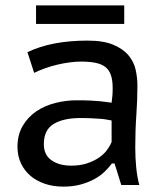

<svg xmlns="http://www.w3.org/2000/svg" viewBox="-20 -686 622 714"><path d="M82 -492Q172 -535 305 -535Q365 -535 401.5 -519.5Q438 -504 458 -480Q478 -456 484.5 -426.5Q491 -397 491 -368Q491 -313 487 -257.5Q483 -202 483 -137Q483 -99 486.5 -63.5Q490 -28 498 2H431L406 -78H396Q385 -63 369 -47.5Q353 -32 331 -20Q309 -8 280.5 0Q252 8 215 8Q178 8 147 -2.5Q116 -13 93.5 -32Q71 -51 58 -78.5Q45 -106 45 -140Q45 -185 64.5 -218Q84 -251 115 -272Q146 -293 185.5 -303Q225 -313 264 -313Q295 -313 316.5 -312Q338 -311 352.5 -309.5Q367 -308 377 -306.5Q387 -305 395 -304Q397 -319 398 -330Q399 -341 399 -358Q399 -386 393 -405Q387 -424 373.5 -435.5Q360 -447 337 -452Q314 -457 281 -457Q262 -457 239 -454Q216 -451 193 -445.5Q170 -440 147.5 -432Q125 -424 107 -415ZM395 -238Q387 -239 378 -241Q369 -243 355.5 -244Q342 -245 323.5 -246Q305 -247 278 -247Q216 -247 179.5 -225Q143 -203 143 -150Q143 -110 171.5 -90Q200 -70 245 -70Q278 -70 303.5 -78.5Q329 -87 347.5 -99.5Q366 -112 377.5 -127.5Q389 -143 395 -158ZM114 -666H442V-597H114Z"/></svg>

Font: PT Sans Caption
Style: Regular
Weight: 400
Designer: A.Korolkova, O.Umpeleva, V.Yefimov
Foundry: ParaType Ltd
Version: Version 2.004W OFL